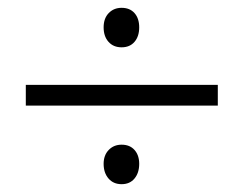

<svg xmlns="http://www.w3.org/2000/svg" viewBox="-20 -538 623 491"><path d="M46 -268V-321H537V-268ZM291 -67Q270 -67 257.5 -81.5Q245 -96 245 -119Q245 -141 258 -154.5Q271 -168 291 -168Q312 -168 324 -154.5Q336 -141 336 -119Q336 -96 324 -81.5Q312 -67 291 -67ZM291 -417Q270 -417 257.5 -431Q245 -445 245 -468Q245 -491 258 -504.5Q271 -518 291 -518Q312 -518 324 -504.5Q336 -491 336 -468Q336 -445 324 -431Q312 -417 291 -417Z"/></svg>

Font: Yaldevi Light
Style: Regular
Weight: 300
Designer: Sol Matas, Rajitha Manaperi, Kosala Senevirathne
Foundry: Mooniak
Version: Version 1.100